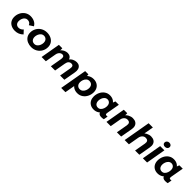

<svg xmlns="http://www.w3.org/2000/svg" viewBox="481 -2668 4792 4792"><g transform="rotate(45 2877.0 -271.5)"><path d="M36.4 -224.8Q36.4 -303.8 71.1 -373.6Q105.8 -443.4 169.8 -486Q233.8 -528.6 316.2 -528.6Q393 -528.6 455.7 -497.8Q518.4 -467 551.2 -406.4L442.4 -336Q426.4 -373.2 397.4 -392.1Q368.4 -411 325.2 -411Q282.8 -411 252.1 -385Q221.4 -359 205.5 -317.9Q189.6 -276.8 189.6 -231.2Q189.6 -192.4 204 -164.8Q218.4 -137.2 244 -122.8Q269.6 -108.4 302.2 -108.4Q339 -108.4 371.4 -125Q403.8 -141.6 428 -170.6L512.6 -80.2Q468 -34.6 413.1 -11.7Q358.2 11.2 294.4 11.2Q217 11.2 158.3 -17.8Q99.6 -46.8 68 -100.3Q36.4 -153.8 36.4 -224.8Z M594 -232.4Q594 -311.2 631.7 -379.5Q669.4 -447.8 738.3 -488.9Q807.2 -530 896.4 -530Q974 -530 1036.3 -500.5Q1098.6 -471 1134.1 -416.3Q1169.6 -361.6 1169.6 -287.6Q1169.6 -208.6 1132.4 -140.1Q1095.2 -71.6 1026.1 -30.5Q957 10.6 866.6 10.6Q798.2 10.6 735.9 -15.6Q673.6 -41.8 633.8 -96.6Q594 -151.4 594 -232.4ZM1015 -288.8Q1015 -330.4 999.2 -359.6Q983.4 -388.8 956.7 -403.9Q930 -419 897.8 -419Q850.2 -419 816.3 -389.6Q782.4 -360.2 765.5 -316.3Q748.6 -272.4 748.6 -231.2Q748.6 -192 763 -162.8Q777.4 -133.6 804.1 -117.3Q830.8 -101 866.2 -101Q913.8 -101 947.7 -130.1Q981.6 -159.2 998.3 -203.1Q1015 -247 1015 -288.8Z M1319 -520H1439.8Q1441.6 -499 1440.8 -473.4Q1440 -447.8 1437.2 -419.8L1419.6 -424.8Q1462 -479.6 1513.8 -506.4Q1565.6 -533.2 1620.6 -533.2Q1673 -533.2 1708.8 -506.5Q1744.6 -479.8 1758.7 -432.4Q1772.8 -385 1762 -324.2L1705 0H1555.4L1607.8 -302Q1617.6 -356.8 1603.5 -385.3Q1589.4 -413.8 1547.6 -413.8Q1522 -413.8 1497.6 -399.8Q1473.2 -385.8 1454.3 -357.8Q1435.4 -329.8 1428.6 -288.4L1378 0H1228.4ZM1867.8 -411.8Q1826 -411.8 1796.5 -383.2Q1767 -354.6 1757.2 -296.4L1735.4 -418.4Q1777.8 -476 1831.8 -503.6Q1885.8 -531.2 1943.6 -531.2Q1999.6 -531.2 2036 -503.7Q2072.4 -476.2 2085.7 -428.2Q2099 -380.2 2087.8 -318.6L2031.6 0H1882L1934.8 -300Q1944.6 -355.2 1929.9 -383.5Q1915.2 -411.8 1867.8 -411.8Z M2246 -520H2360.6Q2363.6 -502.2 2364.7 -468.4Q2365.8 -434.6 2362.8 -416L2304.6 -102H2323.2L2269.6 200H2120ZM2261.8 -218.6Q2261.8 -302.4 2295.6 -373.8Q2329.4 -445.2 2392.2 -488Q2455 -530.8 2538.2 -530.8Q2608 -530.8 2661.1 -501.8Q2714.2 -472.8 2743.3 -420Q2772.4 -367.2 2772.4 -298.6Q2772.4 -219 2738.1 -147.9Q2703.8 -76.8 2640.6 -33Q2577.4 10.8 2495.8 10.8Q2424 10.8 2371 -18.5Q2318 -47.8 2289.9 -100.1Q2261.8 -152.4 2261.8 -218.6ZM2617.4 -292Q2617.4 -331.6 2602.6 -361.1Q2587.8 -390.6 2560.5 -406.5Q2533.2 -422.4 2496.2 -422.4Q2447.6 -422.4 2414.5 -392.3Q2381.4 -362.2 2365.7 -317.9Q2350 -273.6 2350 -232.4Q2350 -187.6 2367.5 -158.8Q2385 -130 2411.1 -116.7Q2437.2 -103.4 2465.4 -103.4Q2515 -103.4 2549.5 -132.8Q2584 -162.2 2600.7 -205.8Q2617.4 -249.4 2617.4 -292Z M3234.2 -166.6 3253.4 -165.2 3285.2 -430.8Q3287.4 -438.8 3290.2 -450.2Q3300.2 -489 3317.2 -520H3434.6L3374.8 -182.8Q3367.6 -141.4 3374.6 -125.8Q3381.6 -110.2 3409.2 -110.2Q3428.6 -110.2 3444.4 -113.6L3425 -0.2Q3389 9.2 3343.8 9.2Q3269 9.2 3244.1 -34.6Q3219.2 -78.4 3234.2 -166.6ZM3340.8 -302.2Q3340.8 -219 3307.6 -147.3Q3274.4 -75.6 3213.4 -32.8Q3152.4 10 3071.6 10Q3003.6 10 2952.1 -19Q2900.6 -48 2872.5 -100.8Q2844.4 -153.6 2844.4 -222.2Q2844.4 -301.8 2877.5 -372.9Q2910.6 -444 2971.9 -487.8Q3033.2 -531.6 3113.4 -531.6Q3183.4 -531.6 3234.9 -502.3Q3286.4 -473 3313.6 -420.7Q3340.8 -368.4 3340.8 -302.2ZM2999.4 -228.8Q2999.4 -189.2 3013.3 -159.7Q3027.2 -130.2 3052.8 -114.3Q3078.4 -98.4 3113.6 -98.4Q3159.8 -98.4 3191.1 -128.5Q3222.4 -158.6 3237.5 -202.9Q3252.6 -247.2 3252.6 -288.4Q3252.6 -333.2 3236 -362Q3219.4 -390.8 3194.5 -404.1Q3169.6 -417.4 3143.8 -417.4Q3096.4 -417.4 3063.9 -388Q3031.4 -358.6 3015.4 -314.8Q2999.4 -271 2999.4 -228.8Z M3610 -520H3732Q3733.4 -507 3733.3 -493.3Q3733.2 -479.6 3732.4 -464.8Q3731.8 -449.6 3729.4 -423L3739 -400.6L3668.6 0H3518.6ZM3919.4 -532.2Q3984.2 -532.2 4027.1 -506.2Q4070 -480.2 4087 -431.5Q4104 -382.8 4092 -315L4036.2 0H3886.2L3938.6 -297.2Q3948 -352.6 3927.2 -382.4Q3906.4 -412.2 3848 -412.2Q3801 -412.2 3764.6 -376.3Q3728.2 -340.4 3718.2 -284.4L3693 -405Q3742.6 -469.8 3801.4 -501Q3860.2 -532.2 3919.4 -532.2Z M4286 -720H4436L4310 0H4160ZM4561.4 -532.2Q4626.2 -532.2 4669.1 -506.2Q4712 -480.2 4729 -431.5Q4746 -382.8 4734 -315L4678.2 0H4528.2L4580.6 -297.2Q4590 -352.6 4569.2 -382.4Q4548.4 -412.2 4490 -412.2Q4443 -412.2 4406.6 -376.3Q4370.2 -340.4 4360.2 -284.4L4335 -405Q4384.6 -469.8 4443.4 -501Q4502.2 -532.2 4561.4 -532.2Z M4893.2 -520H5042.2L4952.2 0H4803.2ZM4906.2 -659.4Q4906.2 -695.6 4931.7 -719.5Q4957.2 -743.4 4994.8 -743.4Q5033.6 -743.4 5056.9 -723.2Q5080.2 -703 5080.2 -672Q5080.2 -635.2 5054.6 -612.8Q5029 -590.4 4990.8 -590.4Q4952.6 -590.4 4929.4 -609.7Q4906.2 -629 4906.2 -659.4Z M5490.2 -166.6 5509.4 -165.2 5541.2 -430.8Q5543.4 -438.8 5546.2 -450.2Q5556.2 -489 5573.2 -520H5690.6L5630.8 -182.8Q5623.6 -141.4 5630.6 -125.8Q5637.6 -110.2 5665.2 -110.2Q5684.6 -110.2 5700.4 -113.6L5681 -0.2Q5645 9.2 5599.8 9.2Q5525 9.2 5500.1 -34.6Q5475.2 -78.4 5490.2 -166.6ZM5596.8 -302.2Q5596.8 -219 5563.6 -147.3Q5530.4 -75.6 5469.4 -32.8Q5408.4 10 5327.6 10Q5259.6 10 5208.1 -19Q5156.6 -48 5128.5 -100.8Q5100.4 -153.6 5100.4 -222.2Q5100.4 -301.8 5133.5 -372.9Q5166.6 -444 5227.9 -487.8Q5289.2 -531.6 5369.4 -531.6Q5439.4 -531.6 5490.9 -502.3Q5542.4 -473 5569.6 -420.7Q5596.8 -368.4 5596.8 -302.2ZM5255.4 -228.8Q5255.4 -189.2 5269.3 -159.7Q5283.2 -130.2 5308.8 -114.3Q5334.4 -98.4 5369.6 -98.4Q5415.8 -98.4 5447.1 -128.5Q5478.4 -158.6 5493.5 -202.9Q5508.6 -247.2 5508.6 -288.4Q5508.6 -333.2 5492 -362Q5475.4 -390.8 5450.5 -404.1Q5425.6 -417.4 5399.8 -417.4Q5352.4 -417.4 5319.9 -388Q5287.4 -358.6 5271.4 -314.8Q5255.4 -271 5255.4 -228.8Z"/></g></svg>

Font: Fixel Italic Variable Display Thin
Style: Italic
Weight: 100
Italic angle: -10°
Designer: AlfaBravo + MacPaw
Foundry: Kyrylo Tkachov, Marchela Mozhyna, Serhii Makarenko, Maria Weinstein, Zakhar Kryvoshyya
Version: Version 1.210;Glyphs 3.2 (3217)